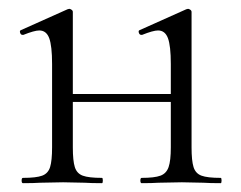

<svg xmlns="http://www.w3.org/2000/svg" viewBox="-20 -415 545 435"><path d="M480 0Q455 0 441 -1L392 -2L339 -1Q325 0 301 0Q298 0 298 -6Q298 -12 301 -12Q330 -12 343.5 -17Q357 -22 362 -36.5Q367 -51 367 -81V-184H145V-81Q145 -51 149.5 -36.5Q154 -22 167.5 -17Q181 -12 211 -12Q213 -12 213 -6Q213 0 211 0Q186 0 172 -1L123 -2L71 -1Q57 0 32 0Q29 0 29 -6Q29 -12 32 -12Q62 -12 75.5 -17Q89 -22 93.5 -36.5Q98 -51 98 -81V-270Q98 -311 91.5 -328.5Q85 -346 69 -346Q58 -346 33 -336H31Q27 -336 25.5 -341Q24 -346 28 -347L133 -394L137 -395Q139 -395 142 -393Q145 -391 145 -388V-202H367V-270Q367 -311 360.5 -328.5Q354 -346 338 -346Q327 -346 302 -336H300Q296 -336 294.5 -341Q293 -346 297 -347L402 -394L406 -395Q408 -395 411 -393Q414 -391 414 -388V-81Q414 -51 418.5 -36.5Q423 -22 436.5 -17Q450 -12 480 -12Q482 -12 482 -6Q482 0 480 0Z"/></svg>

Font: Cormorant Infant Light
Style: Regular
Weight: 300
Designer: Christian Thalmann (Catharsis Fonts)
Version: Version 3.000